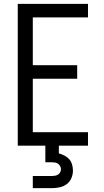

<svg xmlns="http://www.w3.org/2000/svg" viewBox="-20 -755 540 995"><path d="M72 0V-735H436V-665H150V-417H380V-347H150V-70H436V0ZM150 220V157H250Q258 157 266 155.5Q274 154 281 149.5Q288 145 292 137.5Q296 130 296 122Q296 114 292 106.5Q288 99 281.5 94Q275 89 266.5 87.5Q258 86 250 86H215V0H285V40Q300 44 314.5 51.5Q329 59 339 70.5Q349 82 353.5 97.5Q358 113 358 129Q358 149 350 168Q342 187 326 199Q310 211 290 215.5Q270 220 250 220Z"/></svg>

Font: Iosevka Fixed
Style: Regular
Weight: 400
Monospace: yes
Designer: Belleve Invis
Foundry: Belleve Invis
Version: Version 33.2.4